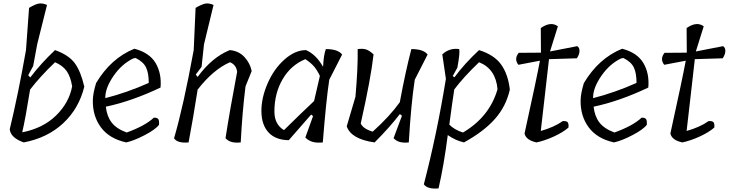

<svg xmlns="http://www.w3.org/2000/svg" viewBox="-20 -833 4263 1123"><path d="M145 -393 157 -380Q221 -464 302 -540Q383 -511 418 -462.5Q453 -414 473 -326Q442 -199 350.5 -113Q259 -27 119 0Q42 -27 37 -77Q87 -285 132 -540L150 -787Q185 -808 206.5 -812Q228 -816 255 -804L198 -576L174 -447ZM110 -59Q232 -83 308 -157.5Q384 -232 402 -328Q393 -384 370.5 -416.5Q348 -449 302 -469Q215 -386 156 -309Q129 -140 110 -59Z M766 -548Q854 -525 890 -464.5Q926 -404 919 -321Q751 -241 599 -209Q605 -153 633 -116.5Q661 -80 721 -58Q829 -97 880 -145Q900 -145 906 -136Q912 -127 910 -103Q890 -76 827 -43Q764 -10 718 0Q619 -22 570 -88.5Q521 -155 523 -248Q524 -288 542 -347Q628 -492 766 -548ZM596 -267V-259Q722 -291 850 -348Q850 -405 834.5 -438Q819 -471 773 -494L759 -491Q693 -459 645.5 -391Q598 -323 596 -267Z M1125 -397 1136 -383Q1220 -498 1324 -540Q1378 -535 1411 -498Q1444 -461 1452 -417L1416 -328Q1397 -177 1388 0Q1326 7 1299 -25Q1325 -192 1367 -413Q1362 -454 1325 -469Q1228 -427 1136 -309Q1110 -142 1083 0Q1018 6 998 -24Q1053 -212 1113 -540L1124 -787Q1160 -808 1181 -812Q1202 -816 1229 -804L1173 -573L1159 -442Z M1800 -163 1669 -13Q1592 -14 1551 -58Q1510 -102 1509 -180.5Q1508 -259 1545 -344.5Q1582 -430 1644 -485Q1706 -540 1770 -540Q1829 -514 1869 -443L1870 -446Q1873 -512 1886 -546Q1957 -546 1981 -514L1906 -367Q1888 -251 1868 0Q1800 8 1766 -29L1811 -154ZM1585 -181Q1585 -105 1641 -72Q1732 -162 1817 -242L1851 -389Q1835 -423 1817 -444Q1799 -465 1766 -487Q1681 -452 1633 -369.5Q1585 -287 1585 -181Z M2319 -236V-238Q2352 -416 2386 -546Q2457 -546 2481 -514L2406 -367Q2384 -224 2371 0Q2310 7 2282 -25L2331 -156L2319 -166Q2259 -88 2171 0Q2034 -19 2008 -94L2059 -267Q2074 -437 2072 -546Q2103 -550 2122 -543.5Q2141 -537 2165 -515Q2149 -373 2090 -111Q2103 -80 2160 -63Q2260 -153 2319 -236Z M2628 -388 2638 -381Q2697 -461 2782 -540Q2871 -512 2911.5 -455Q2952 -398 2962 -309Q2940 -211 2875 -137.5Q2810 -64 2694 0Q2644 -11 2599 -43Q2576 136 2545 269Q2481 275 2459 245Q2536 -51 2588 -372L2567 -515Q2609 -554 2666 -546Q2671 -522 2655 -437ZM2688 -58Q2843 -149 2890 -311Q2880 -430 2782 -469Q2692 -383 2637 -310Q2626 -240 2608 -104Q2639 -73 2688 -58Z M3354 -492 3191 -487Q3184 -420 3167.5 -280.5Q3151 -141 3143 -67Q3221 -89 3272 -125Q3295 -126 3301 -117Q3307 -108 3305 -87Q3273 -59 3219.5 -34.5Q3166 -10 3118 0Q3057 -13 3048 -52Q3121 -384 3138 -478L3012 -454Q2985 -488 3014 -524L3144 -525L3143 -669Q3202 -710 3243 -679L3197 -532L3356 -563Q3370 -555 3369.5 -534.5Q3369 -514 3354 -492Z M3619 -548Q3707 -525 3743 -464.5Q3779 -404 3772 -321Q3604 -241 3452 -209Q3458 -153 3486 -116.5Q3514 -80 3574 -58Q3682 -97 3733 -145Q3753 -145 3759 -136Q3765 -127 3763 -103Q3743 -76 3680 -43Q3617 -10 3571 0Q3472 -22 3423 -88.5Q3374 -155 3376 -248Q3377 -288 3395 -347Q3481 -492 3619 -548ZM3449 -267V-259Q3575 -291 3703 -348Q3703 -405 3687.5 -438Q3672 -471 3626 -494L3612 -491Q3546 -459 3498.5 -391Q3451 -323 3449 -267Z M4207 -492 4044 -487Q4037 -420 4020.5 -280.5Q4004 -141 3996 -67Q4074 -89 4125 -125Q4148 -126 4154 -117Q4160 -108 4158 -87Q4126 -59 4072.5 -34.5Q4019 -10 3971 0Q3910 -13 3901 -52Q3974 -384 3991 -478L3865 -454Q3838 -488 3867 -524L3997 -525L3996 -669Q4055 -710 4096 -679L4050 -532L4209 -563Q4223 -555 4222.5 -534.5Q4222 -514 4207 -492Z"/></svg>

Font: Tillana
Style: Regular
Weight: 400
Designer: Lipi Raval (Devanagari, Latin), Jonny Pinhorn (Latin)
Foundry: Indian Type Foundry
Version: Version 2.002;PS 1.0;hotconv 1.0.79;makeotf.lib2.5.61930; tt